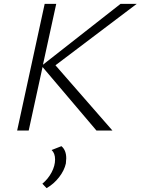

<svg xmlns="http://www.w3.org/2000/svg" viewBox="-20 -678 730 997"><path d="M268 -339 564 0H481L201 -330L129 0H69L212 -658H272L203 -342L606 -658H690ZM200 276Q230 251 248 217Q266 183 266 150Q266 118 248 101L299 81Q324 102 324 144Q324 153 322 171Q314 207 287 242Q260 277 222 299Z"/></svg>

Font: Ysabeau Semilight
Style: Italic
Weight: 300
Italic angle: -12°
Designer: Christian Thalmann (Catharsis Fonts)
Version: Version 0.003